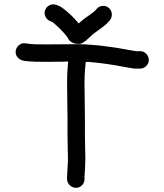

<svg xmlns="http://www.w3.org/2000/svg" viewBox="-20 -833 765 893"><path d="M395 -658C405.7 -668.7 415 -676.7 423 -682C432.3 -689.3 440 -695 446 -699C452.7 -703.7 459 -708.3 465 -713C472.3 -719 479 -725.3 485 -732L491 -739C497.7 -747 500.7 -756.7 500 -768C499.3 -779.3 494.8 -788.7 486.5 -796C478.2 -803.3 468.3 -806.5 457 -805.5C445.7 -804.5 436.7 -800 430 -792L424 -785C421.3 -782.4 418.3 -779.7 415 -777L399 -765C393 -761 385 -755.3 375 -748C365.7 -741.3 356 -733.3 346 -724C344 -726.7 341.7 -729.3 339 -732C331.7 -740.7 322.7 -750.3 312 -761C301.3 -771 292.3 -779 285 -785C274.3 -794.3 263.7 -801.3 253 -806L243 -810C233 -814 222.8 -813.8 212.5 -809.5C202.2 -805.2 194.8 -797.8 190.5 -787.5C186.2 -777.2 186.3 -766.8 191 -756.5C195.7 -746.2 203 -739 213 -735L223 -731C225 -729.7 227.7 -727.7 231 -725C237.7 -719 246 -711.3 256 -702C265.3 -692.7 272.7 -685 278 -679C283.3 -673 287.5 -668 290.5 -664C293.5 -660 295.7 -656.3 297 -653C304.3 -640.3 315.8 -632.7 331.5 -630C347.2 -627.3 358.7 -629 366 -635C374.7 -639.7 384.3 -647.3 395 -658ZM54 -600.5C51.3 -589.5 53 -579.3 59 -570C65 -560.7 73.7 -554.7 85 -552L92 -550C100 -548.7 117.3 -547.3 144 -546C168.7 -545.3 209.7 -545.3 267 -546C277.7 -546.7 287.7 -547 297 -547C296.3 -541 295.7 -533 295 -523C293 -500.3 292 -474.3 292 -445C292.7 -417 293 -389.3 293 -362C293.7 -335.3 294 -309 294 -283V-207C294 -183 294.3 -161.3 295 -142C295.7 -123.3 296 -107.7 296 -95C296 -82.3 295.7 -73 295 -67C295 -61 294.7 -55.7 294 -51C293.3 -45 293 -38.3 293 -31C293 -24.3 292.7 -17.7 292 -11V0C292 10.7 296 20 304 28C312 36 321.5 40.2 332.5 40.5C343.5 40.8 353 37 361 29C369 21 373 11.7 373 1V-9C373.7 -15.7 374 -22 374 -28C374 -33.3 374.3 -38 375 -42C375.7 -48 376 -55 376 -63C376.7 -71 377 -81.7 377 -95C377 -108.3 376.7 -124.7 376 -144C375.3 -162.7 375 -183.7 375 -207V-283C375 -309 374.7 -335.7 374 -363C374 -390.3 373.7 -418 373 -446C373 -472.7 374 -496.3 376 -517C376.7 -527 377.7 -536.3 379 -545H394C423.3 -542.3 452 -539 480 -535C508 -531 531.7 -527 551 -523C571 -519.7 586.3 -517 597 -515C609 -513.7 618.7 -513.3 626 -514H634C644.7 -514.7 653.8 -519.2 661.5 -527.5C669.2 -535.8 672.7 -545.5 672 -556.5C671.3 -567.5 666.8 -576.8 658.5 -584.5C650.2 -592.2 640.3 -595.7 629 -595H622C622 -594.3 621.5 -594.2 620.5 -594.5C619.5 -594.8 617.7 -595 615 -595C612.4 -595 609.7 -595.3 607 -596C598.3 -597.3 584.7 -599.6 566 -603C546 -607 521 -611 491 -615C461 -619.7 430.7 -623 400 -625C368.7 -627.7 324 -628.3 266 -627C210 -626.3 170.3 -626.3 147 -627C127 -627.7 114.7 -628.7 110 -630L102 -631C91.3 -633.7 81.3 -632 72 -626C62.7 -620 56.7 -611.5 54 -600.5Z"/></svg>

Font: Ruji's Handwriting Font v.2.0
Style: Medium
Weight: 500
Version: Version 2.0